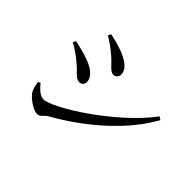

<svg xmlns="http://www.w3.org/2000/svg" viewBox="-138 -996 1276 1276"><g transform="rotate(45 500.0 -358.0)"><path d="M271 -698C301 -682 341 -654 377 -623C430 -579 449 -539 482 -539C503 -539 518 -557 518 -578C518 -621 479 -654 411 -683C363 -701 317 -712 281 -720ZM895 -561C717 -323 351 -95 269 -95C234 -95 202 -130 177 -160L162 -151C163 -133 171 -94 184 -75C208 -39 272 4 307 4C336 4 347 -24 370 -38C591 -162 806 -346 916 -547ZM139 -501C178 -480 213 -456 253 -422C303 -382 320 -344 356 -344C381 -344 392 -363 392 -381C392 -426 346 -463 282 -486C234 -503 196 -512 148 -522Z"/></g></svg>

Font: Noto Serif CJK SC Medium
Style: Regular
Weight: 500
Designer: Ryoko NISHIZUKA 西塚涼子 (kana & ideographs); Frank Grießhammer (Latin, Greek & Cyrillic); Wenlong ZHANG 张文龙 (bopomofo); San
Foundry: Adobe
Version: Version 2.001;hotconv 1.1.0;makeotfexe 2.6.0